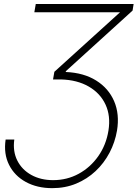

<svg xmlns="http://www.w3.org/2000/svg" viewBox="-20 -748 713 983"><path d="M8.8 -33.7H53.2Q44.9 26.9 68.6 74Q92.3 121.1 140.4 147.7Q188.5 174.3 252 174.3Q323.2 174.3 383.1 141.6Q442.9 108.9 483.2 51.5Q523.4 -5.9 535.2 -79.1Q547.4 -154.3 520.3 -212.6Q493.2 -271 434.3 -304.9Q375.5 -338.9 292.5 -341.3H251.5L258.3 -380.4L602.5 -692.4L600.6 -685.1H155.8L163.1 -727.5H664.1L658.7 -693.8L316.9 -383.3V-379.4Q408.7 -375.5 472.4 -335.7Q536.1 -295.9 564.5 -229.5Q592.8 -163.1 579.1 -79.6Q568.8 -19.5 540.8 33.9Q512.7 87.4 469.2 128.2Q425.8 168.9 369.9 192.1Q314 215.3 247.6 215.3Q170.4 215.3 112.5 183.8Q54.7 152.3 26.4 95.9Q-2 39.6 8.8 -33.7Z"/></svg>

Font: Inter Tight ExtraLight
Style: Italic
Weight: 250
Italic angle: -9.39999°
Designer: Rasmus Andersson
Foundry: rsms
Version: Version 3.004